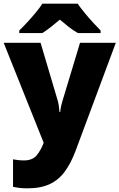

<svg xmlns="http://www.w3.org/2000/svg" viewBox="-21 -786 651 1046"><path d="M-1 -553H200L294 -236Q297 -226 299.5 -209Q302 -192 303 -176H307Q309 -196 312.5 -210.5Q316 -225 319 -235L415 -553H610L391 35Q366 102 332.5 148Q299 194 250 217Q201 240 128 240Q102 240 83 237.5Q64 235 50 232V82Q61 84 76.5 86Q92 88 109 88Q156 88 178.5 60.5Q201 33 215 -3L217 -8ZM402 -766Q418 -743 440.5 -715.5Q463 -688 486.5 -662.5Q510 -637 527 -620V-606H403Q377 -621 354 -639Q331 -657 305 -679Q279 -657 257.5 -640Q236 -623 210 -606H84V-620Q103 -638 126.5 -663.5Q150 -689 172.5 -716Q195 -743 210 -766Z"/></svg>

Font: Noto Sans Cham Black
Style: Regular
Weight: 900
Version: Version 2.002